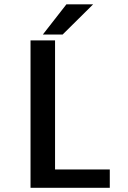

<svg xmlns="http://www.w3.org/2000/svg" viewBox="-20 -892 610 912"><path d="M183.5 -728 295.5 -871.5H422.5L277.5 -728ZM241.5 -87H501.5V0H125V-700H241.5Z"/></svg>

Font: League Mono Narrow Medium
Style: Regular
Weight: 500
Width: 3
Designer: Tyler Finck
Foundry: The League of Moveable Type / Tyler Finck
Version: Version 2.210